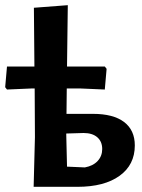

<svg xmlns="http://www.w3.org/2000/svg" viewBox="-21 -722 550 742"><path d="M109 0 114 -192 113 -380H99L6 -376L-1 -385L6 -465H112L110 -692L241 -702L238 -465H384L391 -456L384 -376L292 -380H237L236 -282H338Q417 -282 458.5 -250.5Q500 -219 500 -160Q500 -85 441 -42.5Q382 0 278 0ZM235 -204 238 -78 307 -75Q339 -81 356.5 -100Q374 -119 374 -146Q374 -175 355 -191.5Q336 -208 302 -208L235 -206Z"/></svg>

Font: Alegreya Sans SC
Style: Bold
Weight: 700
Designer: Juan Pablo del Peral
Foundry: Huerta Tipografica
Version: Version 2.007